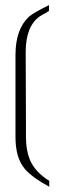

<svg xmlns="http://www.w3.org/2000/svg" viewBox="-20 -708 247 733"><path d="M39.1 -184.6Q39.1 -104.5 75.2 -62.5Q104.5 -29.3 168 4.9V-17.6Q113.3 -51.8 93.8 -98.6Q79.1 -135.7 79.1 -183.6V-235.4L78.1 -509.8Q78.1 -607.4 131.8 -645.5Q135.7 -647.5 167 -666V-688.5Q109.4 -660.2 90.8 -644.5Q39.1 -596.7 39.1 -498Z"/></svg>

Font: Post No Bills Jaffna Light
Style: Regular
Weight: 300
Designer: Kosala Senevirathne, Siva Puranthara, Lasantha Premarathna, Tharique Azeez
Foundry: Mooniak
Version: Version 1.220 ; ttfautohint (v1.6)